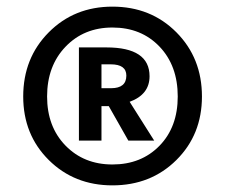

<svg xmlns="http://www.w3.org/2000/svg" viewBox="-20 -777 678 579"><path d="M319 -757Q435 -757 512 -679.5Q589 -602 589 -486Q589 -371 512 -294.5Q435 -218 319 -218Q204 -218 127 -294.5Q50 -371 50 -486Q50 -602 127 -679.5Q204 -757 319 -757ZM319 -281Q406 -281 461 -337.5Q516 -394 516 -486Q516 -579 461 -636.5Q406 -694 319 -694Q233 -694 177.5 -636Q122 -578 122 -486Q122 -395 177.5 -338Q233 -281 319 -281ZM431 -547Q431 -492 371 -470L445 -353H367L308 -457H286V-353H218V-634H301Q431 -634 431 -547ZM286 -583V-511H315Q361 -511 361 -549Q361 -583 314 -583Z"/></svg>

Font: Fira Sans SemiBold
Style: Regular
Weight: 600
Designer: bBox Type GmbH & Carrois Corporate GbR & Edenspiekermann AG
Foundry: bBox Type GmbH & Carrois Corporate GbR & Edenspiekermann AG
Version: Version 4.301;PS 004.301;hotconv 1.0.88;makeotf.lib2.5.64775